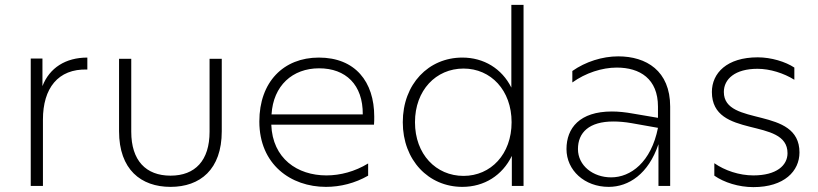

<svg xmlns="http://www.w3.org/2000/svg" viewBox="-20 -762 3352 787"><path d="M106 0H156V-272C156 -399 217 -481 338 -477V-526C249 -526 183 -484 154 -409V-522H106Z M679 4C800 4 889 -67 889 -224V-521H839V-222C839 -104 780 -42 679 -42C578 -42 518 -104 518 -222V-521H468V-224C468 -67 558 4 679 4Z M1316 4C1375 4 1435 -11 1489 -42V-92C1435 -59 1375 -43 1318 -43C1199 -43 1097 -112 1092 -251H1513C1514 -262 1514 -273 1514 -284C1514 -427 1436 -526 1287 -526C1142 -526 1043 -426 1043 -264C1043 -88 1172 4 1316 4ZM1467 -293H1093C1100 -411 1179 -482 1288 -482C1397 -482 1468 -415 1467 -293Z M1875 4C1965 4 2039 -43 2078 -123V0H2126V-742H2076V-403C2037 -481 1963 -526 1875 -526C1737 -526 1631 -418 1631 -261C1631 -105 1737 4 1875 4ZM1880 -41C1767 -41 1681 -130 1681 -261C1681 -392 1767 -481 1880 -481C1992 -481 2077 -392 2077 -261C2077 -130 1992 -41 1880 -41Z M2679 0H2727V-325C2727 -472 2629 -531 2514 -531C2449 -531 2380 -509 2326 -471V-424C2380 -463 2448 -485 2508 -485C2603 -485 2677 -439 2677 -325V-279L2577 -296C2544 -302 2515 -305 2488 -305C2356 -305 2302 -237 2302 -151C2302 -64 2376 4 2475 4C2557 4 2638 -49 2679 -171ZM2349 -151C2349 -219 2395 -264 2494 -264C2516 -264 2542 -262 2570 -257L2677 -238C2649 -97 2565 -35 2485 -35C2411 -35 2349 -83 2349 -151Z M3068 5C3195 5 3257 -61 3257 -137C3257 -329 2947 -240 2947 -385C2947 -438 2993 -480 3085 -480C3136 -480 3193 -462 3236 -435V-485C3200 -509 3141 -527 3086 -527C2959 -527 2898 -462 2898 -385C2898 -190 3208 -284 3208 -134C3208 -84 3163 -43 3068 -43C3010 -43 2951 -63 2908 -93V-42C2948 -14 3008 5 3068 5Z"/></svg>

Font: Chess Sans Light
Style: Regular
Weight: 300
Designer: Wolf Bōese
Foundry: Wolf Bōese
Version: Version 7.223;Glyphs 3.3 (3306)